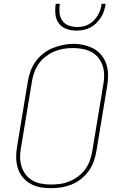

<svg xmlns="http://www.w3.org/2000/svg" viewBox="-20 -975 640 1003"><path d="M246 8Q217 8 189.5 3Q162 -2 138.5 -15.5Q115 -29 98 -50Q81 -71 73 -97Q65 -123 64.5 -151.5Q64 -180 69 -208L126 -553Q131 -580 140.5 -606Q150 -632 167 -655Q184 -678 207 -696Q230 -714 256.5 -724.5Q283 -735 310 -740.5Q337 -746 363 -746Q391 -746 419 -739.5Q447 -733 470.5 -720Q494 -707 511 -685.5Q528 -664 536 -638.5Q544 -613 544.5 -584Q545 -555 540 -527L483 -182Q478 -155 468.5 -129Q459 -103 442 -80Q425 -57 402 -39Q379 -21 352.5 -10.5Q326 0 299 4Q272 8 246 8ZM246 -11Q271 -11 295.5 -14.5Q320 -18 344 -28Q368 -38 389 -54Q410 -70 425.5 -91.5Q441 -113 449.5 -136.5Q458 -160 462 -185L519 -530Q524 -555 524 -581Q524 -607 516.5 -630.5Q509 -654 494 -673Q479 -692 457.5 -703.5Q436 -715 411 -719.5Q386 -724 361 -724Q336 -724 311.5 -720Q287 -716 263.5 -706Q240 -696 219 -680Q198 -664 183 -643Q168 -622 159.5 -598.5Q151 -575 147 -550L90 -205Q85 -180 85 -154.5Q85 -129 92.5 -105.5Q100 -82 114.5 -63Q129 -44 150 -32Q171 -20 196 -15.5Q221 -11 246 -11ZM379 -815Q352 -815 327 -824Q302 -833 287 -853.5Q272 -874 269.5 -901Q267 -928 271 -955H292Q289 -932 291 -909Q293 -886 305 -868Q317 -850 338 -842Q359 -834 382 -834Q398 -834 413.5 -837Q429 -840 443.5 -848Q458 -856 470 -868Q482 -880 490.5 -894.5Q499 -909 504 -924Q509 -939 511 -955H532Q529 -936 523.5 -918.5Q518 -901 507.5 -884.5Q497 -868 483 -854Q469 -840 451.5 -831Q434 -822 415.5 -818.5Q397 -815 379 -815Z"/></svg>

Font: Iosevka Curly Thin Extended
Style: Italic
Weight: 100
Width: 7
Italic angle: -9°
Monospace: yes
Designer: Belleve Invis
Foundry: Belleve Invis
Version: Version 11.1.0; ttfautohint (v1.8.3)